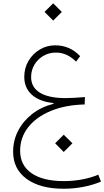

<svg xmlns="http://www.w3.org/2000/svg" viewBox="-20 -825 640 1178"><path d="M318.4 54.2 371.1 1.5 424.3 54.2 371.1 107.4ZM471.7 -480.5 446.8 -446.8Q391.6 -502.4 322.8 -502.4Q280.8 -502.4 246.1 -482.2Q211.4 -461.9 191.2 -428Q170.9 -394 170.9 -352.5Q170.9 -289.1 225.1 -256.1Q279.3 -223.1 382.8 -223.1Q407.2 -223.1 438.2 -224.9Q469.2 -226.6 501 -229.5L499.5 -184.1Q380.9 -181.2 291.7 -144.3Q202.6 -107.4 153.1 -44.4Q103.5 18.6 103.5 100.1Q103.5 189 173.3 237.5Q243.2 286.1 371.1 286.1Q430.7 286.1 485.6 275.6Q540.5 265.1 583 246.6L599.6 289.1Q549.3 310.5 490.2 321.8Q431.2 333 370.1 333Q226.1 333 143.3 272.5Q60.5 211.9 60.5 106Q60.5 36.6 91.3 -22.9Q122.1 -82.5 177.5 -125.7Q232.9 -168.9 307.6 -188L308.1 -192.9Q223.1 -201.2 176 -243.2Q128.9 -285.2 128.9 -353.5Q128.9 -407.2 154.5 -450.9Q180.2 -494.6 223.4 -520.8Q266.6 -546.9 319.3 -546.9Q408.2 -546.9 471.7 -480.5ZM253.4 -752 306.2 -804.7 359.4 -752 306.2 -698.7Z"/></svg>

Font: Estedad-FD ExtraLight
Style: Regular
Weight: 200
Designer: Amin Abedi
Version: Version 7.3